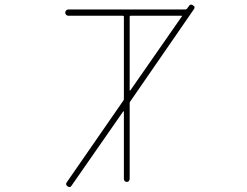

<svg xmlns="http://www.w3.org/2000/svg" viewBox="-20 -791 1040 809"><path d="M264.6 -5.9Q253.9 -13.7 261.7 -23.4L499 -366.2Q502 -369.1 502 -374V-720.7Q502 -724.6 497.1 -724.6H267.6Q262.7 -724.6 258.8 -728.5Q254.9 -732.4 254.9 -737.8Q254.9 -743.2 258.8 -747.1Q262.7 -751 267.6 -751H760.7Q764.6 -751 767.6 -753.9L775.4 -764.6Q779.3 -771.5 785.2 -771.5Q789.1 -771.5 793 -768.6Q799.8 -764.6 799.8 -759.8Q799.8 -755.9 796.9 -752L529.3 -364.3Q526.4 -360.4 526.4 -356.4V-37.1Q526.4 -32.2 522.9 -28.3Q519.5 -24.4 514.2 -24.4Q508.8 -24.4 505.4 -28.3Q502 -32.2 502 -37.1V-320.3Q502 -321.3 501 -321.8Q500 -322.3 499 -321.3L282.2 -9.8Q278.3 -2.9 272.5 -2.9Q268.6 -2.9 264.6 -5.9ZM526.4 -411.1Q526.4 -410.2 527.3 -409.2Q527.3 -409.2 527.3 -409.2Q528.3 -409.2 529.3 -410.2L746.1 -721.7Q747.1 -722.7 747.1 -723.6Q747.1 -724.6 744.1 -724.6H530.3Q526.4 -724.6 526.4 -720.7Z"/></svg>

Font: Rounded Mgen+ 1m thin
Style: Regular
Weight: 100
Designer: [Source Han Sans]
Ryoko NISHIZUKA  (kana & ideographs); Paul D. Hunt (Latin, Greek & Cyrillic); Wenlong ZHANG  (bopomofo
Version: Version 1.059.20150602